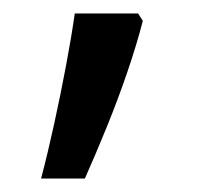

<svg xmlns="http://www.w3.org/2000/svg" viewBox="-20 -136 308 285"><path d="M192 -105Q183 -70 169 -29Q155 12 138.5 52.5Q122 93 106 129H41Q51 91 60.5 47.5Q70 4 78 -38.5Q86 -81 91 -116H185Z"/></svg>

Font: uguzrati05
Style: Book
Weight: 400
Designer: Jelle Bosma - Monotype Design Team, Universal Thirst
Foundry: Monotype Imaging Inc.
Version: Version 2.106